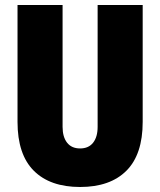

<svg xmlns="http://www.w3.org/2000/svg" viewBox="-20 -731 640 767"><path d="M300 16Q180 16 115 -49Q50 -114 50 -244V-711H230V-224Q230 -184 248 -161Q266 -138 300 -138Q334 -138 352 -161Q370 -184 370 -224V-711H550V-244Q550 -114 485 -49Q420 16 300 16Z"/></svg>

Font: Geist Mono Black
Style: Regular
Weight: 900
Monospace: yes
Designer: Basement.studio, Andrés Briganti, Mateo Zaragoza
Foundry: Basement.studio, Vercel, Andrés Briganti, Guido Ferreyra, Mateo Zaragoza
Version: Version 1.500; ttfautohint (v1.8.4.7-5d5b)